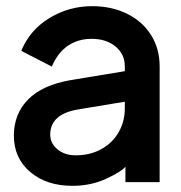

<svg xmlns="http://www.w3.org/2000/svg" viewBox="-20 -581 588 623"><path d="M25 -141Q25 -211 71 -258Q117 -305 209 -321L385 -350V-366Q385 -405 355 -430Q325 -455 277 -455Q234 -455 201 -433Q168 -411 148 -365L49 -416Q77 -484 140.5 -522.5Q204 -561 279 -561Q342 -561 392 -536.5Q442 -512 470 -467.5Q498 -423 498 -366V10H387V-40Q374 -24 324.5 -1Q275 22 215 22Q131 22 78 -23Q25 -68 25 -141ZM226 -77Q272 -77 308.5 -97Q345 -117 365 -152Q385 -187 385 -229V-251L234 -226Q143 -211 143 -144Q143 -116 166.5 -96.5Q190 -77 226 -77Z"/></svg>

Font: BLUETTI 2.0 Medium
Style: Italic
Weight: 500
Designer: Stijn de Vries
Foundry: tokotype
Version: Version 2.005;October 31, 2023;FontCreator 14.0.0.2814 64-bi